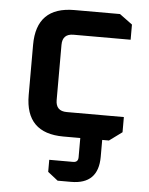

<svg xmlns="http://www.w3.org/2000/svg" viewBox="-52 -568 616 794"><g transform="rotate(5 256.5 -170.5)"><path d="M67 -158V-367Q67 -525 225 -525H414L467 -486V-423H230Q184 -423 184 -377V-148Q184 -102 230 -102H467V-39L414 0H225Q67 0 67 -158ZM175 101H274Q295 101 295 80V-51H386V70Q386 184 273 184H217L175 151Z"/></g></svg>

Font: Oxanium ExtraLight SemiBold
Style: Regular
Weight: 600
Version: Version 2.000